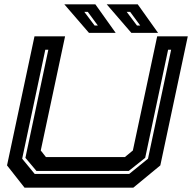

<svg xmlns="http://www.w3.org/2000/svg" viewBox="-20 -868 888 888"><path d="M93.5 0 12.5 -103 139.5 -700H281L168.5 -172L192.5 -141.5H557.5L594.5 -172L707 -700H848.5L721.5 -103L596.5 0ZM140.5 -63.5H577.5L664.5 -134L771.5 -638H757.5L651.5 -138L575.5 -77.5H148.5L97.5 -138L203.5 -638H189.5L82.5 -134ZM711 -716H587.5L473.5 -848H617ZM628.5 -750 582 -813H566L613.5 -750ZM515 -716H391.5L277.5 -848H421ZM432.5 -750 386 -813H370L417.5 -750Z"/></svg>

Font: Tourney Expanded Regular
Style: Bold Italic
Weight: 700
Width: 7
Italic angle: -12°
Designer: Tyler Finck
Foundry: Etcetera Type Co
Version: Version 1.010; ttfautohint (v1.8.3)